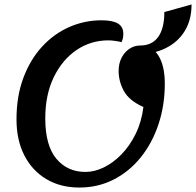

<svg xmlns="http://www.w3.org/2000/svg" viewBox="-20 -816 879 861"><path d="M336 25Q251 25 187.5 -13Q124 -51 89 -119.5Q54 -188 54 -281Q54 -384 84.5 -466Q115 -548 168 -606Q221 -664 290 -694.5Q359 -725 435 -725Q485 -725 509 -710.5Q533 -696 533 -665Q533 -655 531.5 -646.5Q530 -638 525 -627Q514 -630 496.5 -632.5Q479 -635 466 -635Q387 -635 323 -591.5Q259 -548 221 -469.5Q183 -391 183 -285Q183 -164 232.5 -104.5Q282 -45 363 -45Q404 -45 446 -65.5Q488 -86 525 -124Q562 -162 588.5 -216Q615 -270 623 -336Q559 -365 535.5 -408Q512 -451 512 -498Q512 -531 525 -556.5Q538 -582 560 -597Q582 -612 610 -612Q662 -612 690.5 -566.5Q719 -521 719 -441Q719 -343 690.5 -258Q662 -173 610.5 -109.5Q559 -46 489 -10.5Q419 25 336 25ZM589 -572 609 -612Q662 -612 689.5 -650.5Q717 -689 717 -762L839 -796Q839 -727 808.5 -677Q778 -627 722 -599.5Q666 -572 589 -572Z"/></svg>

Font: Lemonada
Style: Regular
Weight: 400
Designer: Mohamed Gaber (Arabic), Eduardo Tunni (Latin)
Foundry: Kief Type Foundry
Version: Version 4.005